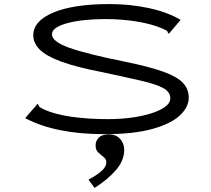

<svg xmlns="http://www.w3.org/2000/svg" viewBox="-20 -651 1040 946"><path d="M494 10Q253 10 104 -69L158 -131L165 -139L170 -134Q171 -126 177 -122.5Q183 -119 198 -111Q252 -87 333.5 -75.5Q415 -64 514 -64Q570 -64 624 -71Q678 -78 722 -91.5Q766 -105 792.5 -124Q819 -143 819 -167Q819 -198 784.5 -217Q750 -236 676.5 -253Q603 -270 486 -295Q356 -320 281.5 -347.5Q207 -375 175.5 -407Q144 -439 144 -477Q144 -548 243.5 -589.5Q343 -631 520 -631Q622 -631 714 -611Q806 -591 870 -553L819 -493L812 -485L807 -490Q806 -498 799.5 -501Q793 -504 779 -511Q724 -534 651 -545.5Q578 -557 498 -557Q449 -557 402 -552.5Q355 -548 317.5 -538.5Q280 -529 258 -515Q236 -501 236 -482Q236 -446 321.5 -415.5Q407 -385 596 -347Q718 -322 786.5 -297Q855 -272 882.5 -241.5Q910 -211 910 -170Q910 -124 867 -83Q824 -42 732 -16Q640 10 494 10ZM446 275 416 234Q458 212 481 191Q504 170 504 149Q504 133 490.5 122.5Q477 112 464 100Q451 88 451 65Q451 43 467 27Q483 11 517 11Q551 11 571.5 33Q592 55 592 88Q592 139 552.5 185.5Q513 232 446 275Z"/></svg>

Font: Inconsolata UltraExpanded
Style: Regular
Weight: 400
Width: 9
Monospace: yes
Designer: Raph Levien, Cyreal, Brenton Simpson
Foundry: Raph Levien, Cyreal, Google
Version: Version 3.000; ttfautohint (v1.8.2.53-6de2)